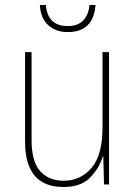

<svg xmlns="http://www.w3.org/2000/svg" viewBox="-20 -736 540 766"><path d="M361 -716H337Q334 -679 313 -655.5Q292 -632 250 -632Q170 -632 163 -716H139Q142 -663 172.5 -635.5Q203 -608 250 -608Q353 -608 361 -716ZM390 -112H392L395 0H415V-528H389V-227Q389 -118 345.5 -66.5Q302 -15 234 -15Q174 -15 140 -53.5Q106 -92 106 -177V-528H80V-171Q80 10 233 10Q304 10 340.5 -28.5Q377 -67 390 -112Z"/></svg>

Font: Noto Sans Mono UI Condensed Thin
Style: Regular
Weight: 250
Width: 3
Designer: Monotype Design team
Foundry: Monotype Imaging Inc.
Version: 1.000